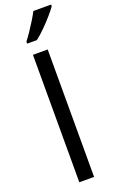

<svg xmlns="http://www.w3.org/2000/svg" viewBox="-187 -1033 650 1076"><g transform="rotate(-20 138.5 -495.0)"><path d="M173 0H85V-760H173ZM277 -980Q265 -962 240 -933.5Q215 -905 186.5 -876.5Q158 -848 134 -830H76V-842Q91 -861 108.5 -887Q126 -913 143 -940.5Q160 -968 171 -990H277Z"/></g></svg>

Font: Noto Sans Chakma
Style: Regular
Weight: 400
Designer: Zachary Quinn Scheuren - Monotype Design Team
Foundry: Monotype Imaging Inc.
Version: Version 2.003; ttfautohint (v1.8.4.7-5d5b)